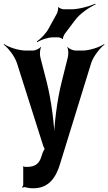

<svg xmlns="http://www.w3.org/2000/svg" viewBox="-60 -800 582 1033"><path d="M65 100V194C65 199 61 205 59 206L61 210C64 208 71 206 75 207C89 211 103 213 120 213C205 213 243 151 264 79L431 -462C443 -498 479 -543 502 -560L500 -563C476 -546 422 -528 384 -528H346C333 -528 310 -538 304 -547L302 -545C308 -536 309 -507 305 -492L272 -360C246 -258 230 -120 230 -40H234C234 -120 217 -258 191 -360L157 -492C153 -507 155 -536 161 -545L158 -547C152 -538 130 -528 117 -528H79C40 -528 -14 -546 -38 -563L-40 -560C-17 -543 19 -498 31 -461L172 -17C173 -13 180 3 183 3V-1C180 -1 173 14 171 18L163 41C152 80 129 98 85 98C80 98 73 97 67 97C66 97 66 95 66 94L62 96C63 97 65 99 65 100ZM246 -727 202 -647C187 -619 157 -589 138 -577L140 -573C159 -585 196 -599 225 -599H255C260 -599 274 -594 276 -590L279 -591C277 -596 284 -611 287 -616L345 -693C371 -728 423 -762 455 -777L453 -780C421 -766 363 -750 324 -750H282C275 -750 257 -757 254 -762L252 -761C255 -755 250 -734 246 -727Z"/></svg>

Font: Asimov
Style: EdgeNar
Weight: 500
Designer: Google
Version: Version 2.000980: 2014